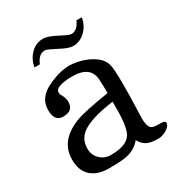

<svg xmlns="http://www.w3.org/2000/svg" viewBox="-161 -758 819 881"><g transform="rotate(-30 248.5 -317.5)"><path d="M332 -36.1Q303.7 0 254.9 9.8Q228.5 15.6 160.2 15.6Q101.6 15.6 67.9 -14.6Q34.2 -44.9 34.2 -103.5Q34.2 -202.1 145.5 -247.1Q168.9 -256.8 214.4 -266.6Q259.8 -276.4 328.1 -287.1V-300.8Q328.1 -310.5 327.6 -324.2Q327.1 -337.9 326.2 -357.4Q323.2 -434.6 224.6 -434.6Q187.5 -434.6 161.1 -426.8Q134.8 -418.9 134.8 -401.4Q134.8 -391.6 139.6 -384.8Q152.3 -363.3 152.3 -342.8Q152.3 -294.9 98.6 -294.9Q52.7 -294.9 52.7 -356.4Q52.7 -419.9 121.1 -453.1Q186.5 -484.4 238.3 -484.4Q256.8 -484.4 281.2 -479.5Q305.7 -474.6 329.1 -464.4Q352.5 -454.1 371.1 -439.5Q389.6 -424.8 398.4 -406.2Q406.2 -388.7 408.2 -359.4Q410.2 -330.1 410.2 -295.9Q410.2 -228.5 408.2 -176.3Q406.2 -124 406.2 -107.4Q406.2 -77.1 414.6 -61.5Q422.9 -45.9 448.2 -45.9Q480.5 -45.9 487.3 -43Q494.1 -40 494.1 -34.2Q494.1 -25.4 487.8 -17.6Q481.4 -9.8 471.7 -3.4Q461.9 2.9 449.7 6.8Q437.5 10.7 426.8 10.7Q382.8 10.7 362.8 -1.5Q342.8 -13.7 332 -36.1ZM328.1 -241.2Q224.6 -227.5 172.4 -198.7Q120.1 -169.9 120.1 -112.3Q120.1 -78.1 143.6 -55.7Q167 -33.2 199.2 -33.2Q279.3 -33.2 305.7 -70.3Q328.1 -101.6 328.1 -203.1ZM96.7 -556.6Q102.5 -595.7 129.9 -623.5Q157.2 -651.4 195.3 -651.4Q209 -651.4 225.6 -645.5Q242.2 -639.6 262.7 -628.9Q283.2 -618.2 297.9 -611.3Q312.5 -604.5 320.3 -604.5Q352.5 -604.5 371.1 -647.5H399.4Q396.5 -627.9 387.7 -610.8Q378.9 -593.8 365.7 -580.6Q352.5 -567.4 335.9 -560.1Q319.3 -552.7 300.8 -552.7Q287.1 -552.7 270 -559.1Q252.9 -565.4 233.4 -576.2Q211.9 -586.9 197.8 -593.8Q183.6 -600.6 175.8 -600.6Q142.6 -600.6 125 -556.6Z"/></g></svg>

Font: Subtext
Style: Regular
Weight: 400
Designer: Christopher J. Fynn
Foundry: Christopher J. Fynn for DDC
Version: Version 1.000 preliminary